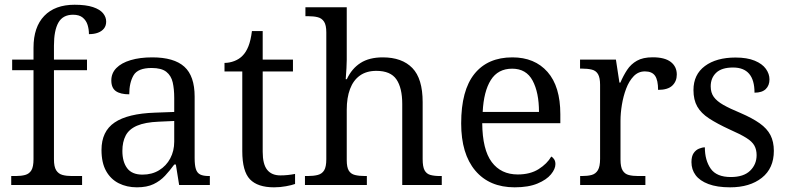

<svg xmlns="http://www.w3.org/2000/svg" viewBox="-20 -791 3375 821"><path d="M28 0V-38.3H47.3Q70.7 -38.3 87.8 -43Q105 -47.7 114.2 -62.8Q123.3 -78 123.3 -110.3V-490.7H32V-536H123.3V-587Q123.3 -675.3 169.2 -723Q215 -770.7 299 -770.7Q347.7 -770.7 377.5 -760.7Q407.3 -750.7 420.7 -734.3Q434 -718 434 -698.7Q434 -681 424.7 -669.2Q415.3 -657.3 399 -651.2Q382.7 -645 360.3 -645Q360.3 -665.7 354.5 -684.5Q348.7 -703.3 333.8 -715.7Q319 -728 292.3 -728Q248.7 -728 229.7 -694.3Q210.7 -660.7 210.7 -595.7V-536H352V-490.7H210.7V-110.3Q210.7 -78 220.3 -62.8Q230 -47.7 247 -43Q264 -38.3 286.7 -38.3H331V0Z M565.3 10Q522.3 10 487.8 -7.3Q453.3 -24.7 433.7 -59.8Q414 -95 414 -149.7Q414 -229.3 470.2 -267.3Q526.3 -305.3 642.7 -309.3L725 -312.3V-372.3Q725 -410.3 718.5 -438.8Q712 -467.3 691.3 -483.8Q670.7 -500.3 628.3 -500.3Q569.3 -500.3 551 -468.8Q532.7 -437.3 532.7 -387.7Q495 -387.7 475.5 -401.3Q456 -415 456 -447Q456 -478 477.5 -500Q499 -522 538.5 -533.8Q578 -545.7 631 -545.7Q724 -545.7 768.2 -505.8Q812.3 -466 812.3 -377.7V-115Q812.3 -84.3 817.7 -67.8Q823 -51.3 836.2 -44.8Q849.3 -38.3 873.3 -38.3H877.3V0H746L732 -87.3H725Q706.3 -61.7 685.7 -39.5Q665 -17.3 636.7 -3.7Q608.3 10 565.3 10ZM589.3 -44.3Q629.7 -44.3 660.3 -63Q691 -81.7 708 -113.7Q725 -145.7 725 -185.3V-273.7L658.7 -270.7Q600.3 -268.3 566 -253.5Q531.7 -238.7 517.5 -211.5Q503.3 -184.3 503.3 -145.7Q503.3 -99 523.8 -71.7Q544.3 -44.3 589.3 -44.3Z M1151.7 10Q1081.7 10 1048.8 -24.3Q1016 -58.7 1016 -144.7V-485.3H940V-522Q961 -522 982 -530Q1003 -538 1017.3 -553Q1032.3 -568 1042.3 -593.2Q1052.3 -618.3 1057.3 -658.3H1103.3V-536H1232.7V-485.3H1103.3V-142Q1103.3 -88.7 1122.5 -64.8Q1141.7 -41 1178.7 -41Q1196 -41 1211.2 -42.7Q1226.3 -44.3 1241.7 -47.3V-4.3Q1228 0.7 1203.2 5.3Q1178.3 10 1151.7 10Z M1284 0V-38.3H1295.3Q1321 -38.3 1339 -43Q1357 -47.7 1366.2 -62.8Q1375.3 -78 1375.3 -110V-652.3Q1375.3 -683.7 1365.7 -698.3Q1356 -713 1339 -717.3Q1322 -721.7 1299.3 -721.7H1286V-760H1462.7V-534.7Q1462.7 -518 1461.5 -499.3Q1460.3 -480.7 1459.3 -467.3Q1458.3 -454 1458.3 -452.3H1463Q1484.3 -498 1521.7 -521.8Q1559 -545.7 1616.7 -545.7Q1699 -545.7 1743.2 -500.2Q1787.3 -454.7 1787.3 -354.3V-110.7Q1787.3 -78 1795.5 -62.8Q1803.7 -47.7 1820.2 -43Q1836.7 -38.3 1862.3 -38.3H1869V0H1700V-346.3Q1700 -415.3 1675 -451.7Q1650 -488 1589.3 -488Q1547 -488 1518.8 -467.8Q1490.7 -447.7 1476.7 -410.3Q1462.7 -373 1462.7 -321.7V-106.3Q1462.7 -75.7 1471.5 -61.3Q1480.3 -47 1498 -42.7Q1515.7 -38.3 1541.3 -38.3H1548.7V0Z M2180.7 10Q2072.7 10 2012.3 -61.5Q1952 -133 1952 -263.3Q1952 -404.7 2008.8 -475.2Q2065.7 -545.7 2171 -545.7Q2266.3 -545.7 2321.2 -483.5Q2376 -421.3 2376 -302.7V-264.3H2042Q2043 -151 2082.7 -98Q2122.3 -45 2194 -45Q2247.3 -45 2283.5 -68Q2319.7 -91 2337.3 -121.7Q2344.3 -118 2349.7 -109.7Q2355 -101.3 2355 -89.3Q2355 -68.7 2336 -45.5Q2317 -22.3 2278.3 -6.2Q2239.7 10 2180.7 10ZM2284.7 -312.3Q2284.7 -395.3 2257.5 -446.3Q2230.3 -497.3 2170 -497.3Q2109.3 -497.3 2078.8 -448.8Q2048.3 -400.3 2044 -312.3Z M2460.7 0V-38.3H2468.7Q2493.3 -38.3 2510.3 -43Q2527.3 -47.7 2536.7 -63.5Q2546 -79.3 2546 -111.7V-428.3Q2546 -458.7 2537.2 -473.8Q2528.3 -489 2510.7 -493.3Q2493 -497.7 2467.3 -497.7H2460.3V-536H2613.7L2628.7 -437.7H2632.7Q2645.3 -467.3 2661.5 -492Q2677.7 -516.7 2703.5 -531.3Q2729.3 -546 2771 -546Q2822.3 -546 2848.2 -526.2Q2874 -506.3 2874 -472.3Q2874 -443.3 2854.8 -425Q2835.7 -406.7 2794 -406.7Q2794 -448.3 2781 -467Q2768 -485.7 2737.7 -485.7Q2709.3 -485.7 2689.5 -465Q2669.7 -444.3 2657.5 -412Q2645.3 -379.7 2639.3 -343.3Q2633.3 -307 2633.3 -275.3V-108Q2633.3 -77 2642.5 -62Q2651.7 -47 2668.5 -42.7Q2685.3 -38.3 2709.3 -38.3H2739.7V0Z M3102 10Q3046.3 10 3009.3 -4Q2972.3 -18 2954.5 -42Q2936.7 -66 2936.7 -97.7Q2936.7 -122.7 2946 -136.2Q2955.3 -149.7 2969 -155.3Q2982.7 -161 2994 -161Q2994 -105.7 3019 -69.8Q3044 -34 3105 -34Q3159.7 -34 3187.5 -61Q3215.3 -88 3215.3 -127.7Q3215.3 -151 3205.8 -168.3Q3196.3 -185.7 3171 -201.5Q3145.7 -217.3 3099.3 -237.7Q3046 -262.3 3011.8 -284.7Q2977.7 -307 2961.5 -335.5Q2945.3 -364 2945.3 -406Q2945.3 -472.3 2994.3 -508.7Q3043.3 -545 3125 -545Q3174.7 -545 3207.2 -531.5Q3239.7 -518 3255 -496.5Q3270.3 -475 3270.3 -451.7Q3270.3 -425.3 3254.3 -410Q3238.3 -394.7 3206.3 -394.7Q3206.3 -448.7 3183.3 -475.5Q3160.3 -502.3 3114.7 -502.3Q3066 -502.3 3042.5 -480Q3019 -457.7 3019 -421.7Q3019 -394.7 3032.2 -376.5Q3045.3 -358.3 3073 -342.5Q3100.7 -326.7 3146.7 -307.7Q3197 -286 3228.5 -263.7Q3260 -241.3 3274.5 -213.2Q3289 -185 3289 -146Q3289 -71.3 3237.7 -30.7Q3186.3 10 3102 10Z"/></svg>

Font: Noto Serif Hentaigana ExtraLight
Style: Regular
Weight: 200
Designer: Kazuhiro Yamada
Foundry: nipponia
Version: Version 1.000